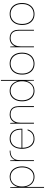

<svg xmlns="http://www.w3.org/2000/svg" viewBox="1583 -2343 980 4186"><g transform="rotate(-90 2073.0 -250.0)"><path d="M71 220V-517H87L92 -352Q104 -404 134.5 -443.5Q165 -483 210 -506Q255 -529 309 -529Q380 -529 431 -494Q482 -459 510 -398Q538 -337 538 -258Q538 -180 509.5 -118.5Q481 -57 430.5 -22.5Q380 12 309 12Q231 12 173 -34.5Q115 -81 91 -171V220ZM309 -8Q369 -8 415.5 -38.5Q462 -69 489 -125Q516 -181 516 -259Q516 -335 489 -391.5Q462 -448 415.5 -478.5Q369 -509 309 -509Q246 -509 198.5 -477Q151 -445 125.5 -388.5Q100 -332 100 -259Q100 -186 125.5 -129.5Q151 -73 198.5 -40.5Q246 -8 309 -8Z M654 0V-517H670L674 -410Q696 -455 725 -481Q754 -507 793 -518Q832 -529 883 -529V-511H869Q842 -511 808.5 -503.5Q775 -496 744 -474.5Q713 -453 693.5 -411.5Q674 -370 674 -302V0Z M1140 12Q1071 12 1022 -22.5Q973 -57 947.5 -118.5Q922 -180 922 -261Q922 -349 950.5 -408.5Q979 -468 1028 -498.5Q1077 -529 1141 -529Q1216 -529 1264.5 -496.5Q1313 -464 1336.5 -409Q1360 -354 1360 -283Q1360 -274 1360 -268Q1360 -262 1359 -253H933V-271H1340Q1340 -397 1285.5 -453Q1231 -509 1141 -509Q1092 -509 1047 -485Q1002 -461 973 -407.5Q944 -354 944 -266V-257Q944 -172 971 -117Q998 -62 1043 -35Q1088 -8 1140 -8Q1214 -8 1258 -41.5Q1302 -75 1324 -138H1346Q1332 -94 1306 -60Q1280 -26 1239.5 -7Q1199 12 1140 12Z M1470 0V-517H1486L1491 -408Q1518 -472 1565 -500.5Q1612 -529 1670 -529Q1723 -529 1764 -508.5Q1805 -488 1828.5 -443.5Q1852 -399 1852 -326V0H1832V-321Q1832 -418 1791.5 -463.5Q1751 -509 1670 -509Q1618 -509 1577.5 -484Q1537 -459 1513.5 -410.5Q1490 -362 1490 -291V0Z M2185 12Q2115 12 2063.5 -23Q2012 -58 1984.5 -119Q1957 -180 1957 -259Q1957 -337 1985 -398.5Q2013 -460 2064.5 -494.5Q2116 -529 2185 -529Q2266 -529 2321.5 -482.5Q2377 -436 2404 -346V-720H2424V0H2408L2403 -169Q2391 -116 2360.5 -75.5Q2330 -35 2285.5 -11.5Q2241 12 2185 12ZM2185 -8Q2250 -8 2296.5 -40Q2343 -72 2369 -128.5Q2395 -185 2395 -259Q2395 -331 2369 -387.5Q2343 -444 2296 -476.5Q2249 -509 2185 -509Q2127 -509 2080 -478.5Q2033 -448 2006 -392Q1979 -336 1979 -259Q1979 -182 2006 -126Q2033 -70 2079.5 -39Q2126 -8 2185 -8Z M2777 12Q2707 12 2653.5 -20Q2600 -52 2570 -113Q2540 -174 2540 -258Q2540 -344 2571 -404.5Q2602 -465 2656 -497Q2710 -529 2780 -529Q2851 -529 2904.5 -497Q2958 -465 2988 -404.5Q3018 -344 3018 -258Q3018 -174 2987 -113Q2956 -52 2902 -20Q2848 12 2777 12ZM2777 -8Q2836 -8 2885.5 -35.5Q2935 -63 2965.5 -119Q2996 -175 2996 -259Q2996 -343 2966 -398.5Q2936 -454 2887 -481.5Q2838 -509 2780 -509Q2723 -509 2673 -481.5Q2623 -454 2592.5 -398.5Q2562 -343 2562 -258Q2562 -175 2592 -119Q2622 -63 2671 -35.5Q2720 -8 2777 -8Z M3135 0V-517H3151L3156 -408Q3183 -472 3230 -500.5Q3277 -529 3335 -529Q3388 -529 3429 -508.5Q3470 -488 3493.5 -443.5Q3517 -399 3517 -326V0H3497V-321Q3497 -418 3456.5 -463.5Q3416 -509 3335 -509Q3283 -509 3242.5 -484Q3202 -459 3178.5 -410.5Q3155 -362 3155 -291V0Z M3859 12Q3789 12 3735.5 -20Q3682 -52 3652 -113Q3622 -174 3622 -258Q3622 -344 3653 -404.5Q3684 -465 3738 -497Q3792 -529 3862 -529Q3933 -529 3986.5 -497Q4040 -465 4070 -404.5Q4100 -344 4100 -258Q4100 -174 4069 -113Q4038 -52 3984 -20Q3930 12 3859 12ZM3859 -8Q3918 -8 3967.5 -35.5Q4017 -63 4047.5 -119Q4078 -175 4078 -259Q4078 -343 4048 -398.5Q4018 -454 3969 -481.5Q3920 -509 3862 -509Q3805 -509 3755 -481.5Q3705 -454 3674.5 -398.5Q3644 -343 3644 -258Q3644 -175 3674 -119Q3704 -63 3753 -35.5Q3802 -8 3859 -8Z"/></g></svg>

Font: DM Sans 11pt Thin
Style: Regular
Weight: 250
Version: Version 4.004;gftools[0.9.30]